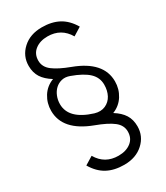

<svg xmlns="http://www.w3.org/2000/svg" viewBox="-255 -942 1110 1283"><g transform="rotate(-30 300.0 -300.0)"><path d="M534.2 -278.8Q534.2 -220.2 503.7 -171.4Q473.1 -122.6 418 -101.1Q467.3 -70.3 490.7 -33Q514.2 4.4 514.2 56.2Q514.2 132.3 457.3 184.1Q400.4 235.8 310.1 235.8Q233.9 235.8 179.4 206.5Q125 177.2 86.9 112.8L149.9 74.2Q202.1 164.1 307.1 164.1Q366.2 164.1 403.6 135Q440.9 106 440.9 54.2Q440.9 5.9 398.2 -27.3Q355.5 -60.5 268.1 -92.8Q65.9 -168.5 65.9 -320.8Q65.9 -379.4 96.4 -428.5Q127 -477.5 183.1 -499Q133.3 -529.8 109.6 -566.9Q85.9 -604 85.9 -655.8Q85.9 -731.9 142.8 -783.9Q199.7 -835.9 290 -835.9Q366.2 -835.9 420.7 -806.6Q475.1 -777.3 513.2 -712.9L450.2 -673.8Q397.5 -764.2 293 -764.2Q234.4 -764.2 196.8 -734.9Q159.2 -705.6 159.2 -653.8Q159.2 -605.5 202.1 -572.3Q245.1 -539.1 332 -506.8Q534.2 -431.2 534.2 -278.8ZM139.2 -330.1Q139.2 -214.4 308.1 -162.1Q353 -148.9 388.4 -164.6Q423.8 -180.2 442.4 -215.1Q460.9 -250 460.9 -295.9Q460.9 -350.6 420.4 -389.2Q379.9 -427.7 293 -459Q259.8 -471.2 231.7 -464.4Q203.6 -457.5 183.1 -438.5Q162.6 -419.4 150.9 -390.6Q139.2 -361.8 139.2 -330.1Z"/></g></svg>

Font: Kreadon
Style: Regular
Weight: 400
Designer: kohakuno
Foundry: StudioGnu
Version: Version 1.000;Glyphs 3.1.2 (3151)